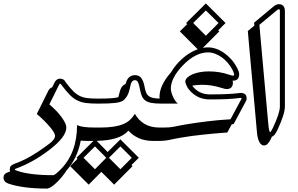

<svg xmlns="http://www.w3.org/2000/svg" viewBox="-136 -769 1736 1120"><path d="M387.7 53.2Q372.1 53.2 359.1 52.7Q346.2 52.2 335 51.3Q315.9 154.3 251.5 226.1Q238.8 246.6 222.7 265.6Q206.5 284.7 190.7 299.3Q174.8 314 160.9 322.5Q147 331.1 138.2 331.1Q65.4 331.1 8.1 323.2Q-49.3 315.4 -88.9 301.3Q-102.1 296.4 -108.9 287.4Q-115.7 278.3 -115.7 268.6Q-115.7 256.3 -109.6 248.5Q-103.5 240.7 -89.4 235.8L-90.3 236.3Q-86.4 234.9 -83.3 233.6Q-80.1 232.4 -76.7 231Q-79.1 225.1 -79.1 219.7Q-79.1 207 -73 199.7Q-66.9 192.4 -52.7 187Q-5.4 169.9 39.6 144.5Q84.5 119.1 130.4 85Q140.6 77.6 150.4 70.3Q160.2 63 167.7 55.4Q175.3 47.9 180.2 40Q185.1 32.2 185.1 23.4Q185.1 14.6 177 1Q168.9 -12.7 154.5 -29.5Q140.1 -46.4 120.8 -65.7Q101.6 -85 78.6 -104L146.5 -240.7Q150.4 -248.5 156 -252.9Q161.6 -257.3 168.5 -259.8L183.1 -289.6Q194.3 -310.1 214.8 -310.1Q237.3 -310.1 246.6 -290Q270.5 -257.8 289.6 -238.8Q308.6 -219.7 328.6 -209.7Q348.6 -199.7 373.5 -196.8Q398.4 -193.8 434.1 -193.8H439Q446.3 -193.8 450 -189.2Q453.6 -184.6 453.6 -179.2Q453.6 -173.8 450 -169.2Q446.3 -164.6 439 -164.6H434.1Q393.6 -164.6 365.5 -168.2Q337.4 -171.9 314.5 -183.3Q291.5 -194.8 270 -216.8Q248.5 -238.8 221.2 -275.4Q218.8 -280.8 214.8 -280.8Q211.9 -280.8 209 -275.4L151.9 -160.2Q173.3 -142.1 191.4 -123.3Q209.5 -104.5 222.7 -86.4Q235.8 -68.4 243.4 -52.7Q251 -37.1 251 -25.4Q251 30.8 147.9 108.4Q100.6 144 53.7 170.2Q6.8 196.3 -43.5 214.8Q-49.8 216.8 -49.8 219.7Q-49.8 222.2 -42 225.1Q31.2 252.9 174.8 252.9Q183.6 252.9 213.4 223.6Q313.5 126.5 313.5 -39.1Q321.3 -35.6 330.6 -33Q339.8 -30.3 352.5 -28.6Q365.2 -26.9 382.8 -25.9Q400.4 -24.9 424.3 -24.9H439Q445.3 -24.9 445.3 -15.6Q445.3 -7.8 441.2 3.9Q437 15.6 430.9 26.6Q424.8 37.6 417.2 45.4Q409.7 53.2 402.3 53.2Z M434.6 -193.8Q460.9 -193.8 480.7 -194.3Q500.5 -194.8 514.6 -196Q528.8 -197.3 538.3 -198.7Q547.9 -200.2 554.2 -202.1Q558.6 -218.8 562 -231.7Q565.4 -244.6 569.8 -253.9Q574.2 -263.2 580.6 -269.3Q586.9 -275.4 596.7 -278.8Q603 -305.2 616.7 -317.9Q630.4 -330.6 650.9 -330.6Q674.3 -330.6 686.5 -315.9Q698.7 -301.3 705.6 -271.5Q709.5 -249.5 714.4 -234.6Q719.2 -219.7 729.2 -210.7Q739.3 -201.7 757.3 -197.8Q775.4 -193.8 805.7 -193.8H810.5Q817.9 -193.8 821.5 -189.2Q825.2 -184.6 825.2 -179.2Q825.2 -173.8 821.5 -169.2Q817.9 -164.6 810.5 -164.6H805.7Q766.6 -164.6 743.7 -169.4Q720.7 -174.3 707.5 -186Q694.3 -197.8 688.2 -217.3Q682.1 -236.8 676.8 -265.6Q672.9 -283.7 667 -292.5Q661.1 -301.3 650.9 -301.3Q630.4 -301.3 624 -265.6Q615.2 -218.8 599.1 -199.7Q594.2 -193.8 589.8 -189Q585.4 -184.1 578.6 -180.2Q571.8 -176.3 561.3 -173.3Q550.8 -170.4 534.2 -168.5Q517.6 -166.5 493.2 -165.5Q468.8 -164.6 434.6 -164.6H429.7Q422.4 -164.6 418.7 -169.2Q415 -173.8 415 -179.2Q415 -184.6 418.7 -189.2Q422.4 -193.8 429.7 -193.8ZM444.3 -24.9Q491.2 -24.9 524.7 -29.8Q558.1 -34.7 582 -44.7Q606 -54.7 622.3 -69.8Q638.7 -85 650.9 -105Q671.4 -67.9 707 -46.4Q742.7 -24.9 795.9 -24.9H810.5Q816.9 -24.9 816.9 -15.6Q816.9 -7.8 812.7 3.9Q808.6 15.6 802.5 26.6Q796.4 37.6 788.8 45.4Q781.2 53.2 773.9 53.2H759.3Q710.9 53.2 674.8 37.4Q638.7 21.5 613.3 -6.8Q600.1 7.3 583 18.1Q565.9 28.8 543.7 36.1Q521.5 43.5 492.9 47.6Q464.4 51.8 428.2 52.7L491.7 117.7L566.4 43.9L673.8 151.4L630.9 193.8L637.2 200.2L529.8 308.1L455.1 233.4L381.3 308.1L273.4 200.2L316.4 157.2L310.1 151.4L408.7 53.2H393.1Q387.2 53.2 387.2 44.9Q387.2 37.6 391.6 25.6Q396 13.7 402.6 2.4Q409.2 -8.8 416.5 -16.8Q423.8 -24.9 429.7 -24.9ZM418 85 351.1 151.4 418 218.3 483.9 151.4ZM566.4 85 499.5 151.4 566.4 218.3 632.8 151.4Z M1179.7 -634.8 1136.7 -591.8 1143.1 -585.9 1028.3 -470.7 913.1 -585.9 956.1 -628.4 949.7 -634.8 1064.9 -749ZM1064.9 -708 990.7 -634.8 1064.9 -560.5 1138.7 -634.8ZM795.4 -193.4Q794.9 -196.3 794.7 -199Q794.4 -201.7 794.4 -204.1Q794.4 -271 861.3 -346.7Q882.3 -381.8 908.7 -408.9Q935.1 -436 963.6 -454.6Q992.2 -473.1 1021.5 -482.9Q1050.8 -492.7 1077.6 -492.7Q1101.6 -492.7 1126 -483.9Q1150.4 -475.1 1172.6 -459.2Q1194.8 -443.4 1213.9 -421.9Q1232.9 -400.4 1246.1 -374.5V-375Q1253.4 -361.3 1256.3 -351.8Q1259.3 -342.3 1259.3 -337.4Q1259.3 -298.3 1222.7 -298.3H1220.7Q1221.7 -294.9 1221.9 -292.7Q1222.2 -290.5 1222.7 -288.6Q1222.7 -249.5 1186 -249.5Q1182.1 -249.5 1174.6 -251Q1167 -252.4 1155.8 -256.3Q1128.4 -265.1 1100.6 -269.8Q1072.8 -274.4 1040.5 -274.4Q1010.7 -274.4 984.9 -269Q987.8 -265.1 991.5 -261.5Q995.1 -257.8 999.5 -253.4H999Q1016.6 -235.8 1038.6 -227.3Q1060.5 -218.8 1086.4 -218.3Q1197.8 -218.3 1255.4 -225.6H1254.4Q1261.2 -227.1 1266.6 -227.1Q1284.2 -227.1 1293.5 -219.5Q1302.7 -211.9 1302.7 -194.3Q1302.7 -188 1300.8 -183.6Q1298.8 -179.2 1294.9 -172.4L1295.4 -172.9L1226.6 -44.9Q1223.6 -44.4 1220.9 -44.4Q1218.3 -44.4 1215.8 -43.9L1189.9 3.9Q1113.8 9.3 1045.9 16.6Q978 23.9 918 34.2Q899.4 37.6 887.2 39.8Q875 42 865.2 44.4Q855 46.9 846.2 48.3Q837.4 49.8 827.9 51Q818.4 52.2 806.6 52.7Q794.9 53.2 778.8 53.2H764.2Q758.3 53.2 758.3 44.9Q758.3 37.6 762.7 25.6Q767.1 13.7 773.7 2.4Q780.3 -8.8 787.6 -16.8Q794.9 -24.9 800.8 -24.9H815.4Q837.9 -24.9 851.6 -26.1Q865.2 -27.3 877.9 -29.8Q890.6 -32.2 906.7 -35.6Q922.9 -39.1 949.7 -43.5Q1011.7 -53.7 1075.9 -61.5Q1140.1 -69.3 1208.5 -73.2L1269.5 -186.5Q1273.4 -193.4 1273.4 -194.3Q1273.4 -197.8 1266.6 -197.8Q1264.6 -197.8 1262.5 -197.5Q1260.3 -197.3 1257.8 -196.8Q1228 -192.9 1185.5 -190.9Q1143.1 -189 1085.9 -189Q1023.4 -189 978.5 -232.9Q961.4 -250 954.1 -265.6Q946.8 -281.2 944.8 -291Q944.8 -305.2 956.5 -316.4Q968.3 -327.6 987.3 -335.7Q1006.3 -343.8 1030.8 -348.1Q1055.2 -352.5 1081.1 -352.5Q1113.8 -352.5 1143.6 -347.7Q1173.3 -342.8 1201.2 -333Q1210 -330.1 1215.3 -329.1Q1220.7 -328.1 1222.7 -327.6Q1230 -327.6 1230 -334Q1229.5 -337.4 1227.5 -344.2Q1225.6 -351.1 1220.2 -361.3Q1209 -383.3 1192.9 -402.1Q1176.8 -420.9 1157.7 -434.6Q1138.7 -448.2 1118.2 -455.8Q1097.7 -463.4 1077.6 -463.4Q1003.4 -463.4 929.2 -386.2Q894.5 -349.6 877.7 -316.4Q860.8 -283.2 860.4 -252.9Q860.4 -243.7 863.8 -230.7Q867.2 -217.8 873 -205.1Q878.9 -192.4 886.2 -181.4Q893.6 -170.4 901.4 -164.6H800.8Q792.5 -164.6 788.8 -169.9Q785.2 -175.3 785.2 -181.2Q785.2 -186 787.6 -189.7Q790 -193.4 795.4 -193.4Z M1525.9 -147.9Q1525.9 -103.5 1481.4 -8.8Q1473.6 6.8 1466.3 16.1Q1459 25.4 1449.7 28.8Q1448.7 31.7 1447.3 34.4Q1445.8 37.1 1444.8 40Q1435.1 59.6 1425.5 69.6Q1416 79.6 1403.3 79.6Q1387.7 79.6 1377 59.6Q1366.2 39.6 1362.8 2Q1356.4 -68.4 1349.9 -143.1Q1343.3 -217.8 1336.2 -293.2Q1329.1 -368.7 1322.5 -443.4Q1315.9 -518.1 1309.6 -587.9L1347.7 -619.6Q1347.2 -623.5 1346.9 -627.9Q1346.7 -632.3 1346.2 -636.7L1458 -730Q1475.1 -744.6 1491.2 -744.6Q1507.8 -744.6 1516.8 -734.4Q1525.9 -724.1 1525.9 -704.1ZM1496.6 -704.1Q1496.6 -715.3 1491.2 -715.3Q1486.3 -715.3 1477.1 -707.5L1377 -624L1428.7 -49.3Q1433.1 1.5 1439.9 1.5Q1443.8 1.5 1455.1 -21.5Q1496.6 -109.4 1496.6 -147.9Z"/></svg>

Font: XB Kayhan Sayeh
Style: Regular
Weight: 700
Designer: Behnam
Foundry: Irmug
Version: Version 7.300 2009